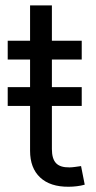

<svg xmlns="http://www.w3.org/2000/svg" viewBox="-20 -692 357 717"><path d="M285.2 -366.7V-296.4H8.8V-366.7ZM92.3 -671.9H173.8V-135.3Q173.8 -99.1 189.2 -82.8Q204.6 -66.4 239.3 -66.9Q247.6 -66.9 260 -68.6Q272.5 -70.3 282.7 -71.8L296.4 -2.4Q283.2 1.5 267.3 3.4Q251.5 5.4 236.3 5.4Q167.5 5.9 129.9 -29.3Q92.3 -64.5 92.3 -128.9ZM285.2 -540V-469.7H8.8V-540Z"/></svg>

Font: V-Inter
Style: Regular-375
Weight: 375
Designer: Rasmus Andersson
Foundry: rsms
Version: Version 4.000;git-4146feb